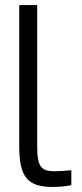

<svg xmlns="http://www.w3.org/2000/svg" viewBox="-20 -730 325 759"><path d="M196 -53C142 -53 127 -71 127 -154V-710H56V-154C56 -33 86 9 188 9C213 9 238 7 262 2V-57C241 -55 213 -53 196 -53Z"/></svg>

Font: LT Wave Alt Light
Style: Regular
Weight: 300
Designer: Daniel Lyons
Version: Version 2.5 (Glyphs App)